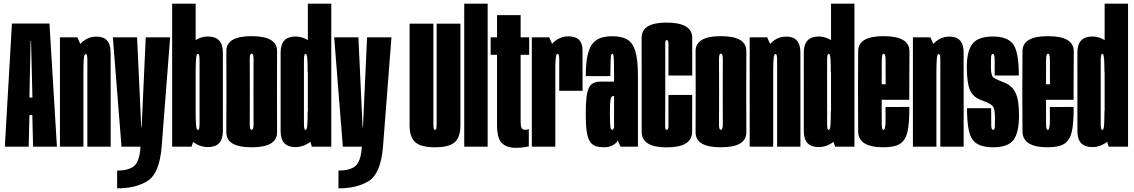

<svg xmlns="http://www.w3.org/2000/svg" viewBox="-20 -805 6223 1054"><path d="M6.5 0H137.5L141.5 -173.5H157.5L161.5 0H292.5L251.5 -676H45.5ZM141.5 -269.5 148 -580.5H150.5L158 -269.5Z M309 0H438V-525L405 -600H309ZM459.5 0H587.5V-335Q587.5 -433.5 587.2 -518.8Q587 -604 510 -604Q451.5 -604 413.2 -554.2Q375 -504.5 375 -420L438 -413.5Q438 -459.5 440.2 -484Q442.5 -508.5 450.5 -508.5Q459.5 -508.5 459.5 -480Q459.5 -451.5 459.5 -346.5Z M647 0H867.5L914 -600H780L757.5 -105.5H755.5L732.5 -600H599.5ZM623 229Q726 229 790.8 187.8Q855.5 146.5 867.5 0H751.5Q746 83 715.2 107.2Q684.5 131.5 623 131.5Z M925 0H1031.5L1054 -68.5V-785H925ZM1121.5 2.5Q1203.5 2.5 1203.5 -85.2Q1203.5 -173 1203.5 -301Q1203.5 -429 1203.5 -516.8Q1203.5 -604.5 1121.5 -604.5Q1074.5 -604.5 1032.8 -569.8Q991 -535 991 -455.5L1054 -408Q1054 -460 1056.5 -484.8Q1059 -509.5 1066.5 -509.5Q1075.5 -509.5 1075.5 -477.2Q1075.5 -445 1075.5 -301Q1075.5 -154 1075.5 -122.8Q1075.5 -91.5 1066.5 -91.5Q1059 -91.5 1056.5 -115.8Q1054 -140 1054 -195L991 -145Q991 -65.5 1032.8 -31.5Q1074.5 2.5 1121.5 2.5Z M1361 3.5Q1501.5 3.5 1501 -78.8Q1500.5 -161 1500.5 -301Q1500.5 -442 1501 -524.2Q1501.5 -606.5 1361 -606.5Q1222 -606.5 1222.5 -524.2Q1223 -442 1223 -301Q1223 -161 1222.5 -78.8Q1222 3.5 1361 3.5ZM1361 -92.5Q1350.5 -92.5 1351 -124Q1351.5 -155.5 1351.5 -301Q1351.5 -447.5 1351 -479Q1350.5 -510.5 1361 -510.5Q1372.5 -510.5 1372 -479Q1371.5 -447.5 1371.5 -301Q1371.5 -155.5 1372 -124Q1372.5 -92.5 1361 -92.5Z M1692 0H1798.5V-785H1670V-71ZM1602 2.5Q1649 2.5 1690.5 -31.5Q1732 -65.5 1732 -145L1669 -195Q1669 -141.5 1666.8 -116.5Q1664.5 -91.5 1657.5 -91.5Q1648.5 -91.5 1648.5 -123.5Q1648.5 -155.5 1648.5 -301Q1648.5 -445 1648.5 -477.2Q1648.5 -509.5 1657.5 -509.5Q1664.5 -509.5 1666.8 -484.8Q1669 -460 1669 -408L1732 -455.5Q1732 -535 1690.5 -569.8Q1649 -604.5 1602 -604.5Q1520.5 -604.5 1520.5 -516.8Q1520.5 -429 1520.5 -301Q1520.5 -173 1520.5 -85.2Q1520.5 2.5 1602 2.5Z M1862 0H2082.5L2129 -600H1995L1972.5 -105.5H1970.5L1947.5 -600H1814.5ZM1838 229Q1941 229 2005.8 187.8Q2070.5 146.5 2082.5 0H1966.5Q1961 83 1930.2 107.2Q1899.5 131.5 1838 131.5Z M2368 3.5Q2444.5 3.5 2476 -24Q2507.5 -51.5 2507.5 -117.5V-675H2377V-136.5Q2377 -111.5 2375.5 -101.8Q2374 -92 2368 -92Q2362 -92 2360.5 -101.8Q2359 -111.5 2359 -136.5V-675H2228.5V-117.5Q2228.5 -51.5 2260 -24Q2291.5 3.5 2368 3.5Z M2528.5 0H2657V-785H2528.5Z M2811 6.5Q2848 6.5 2883 -1.5V-96.5Q2875 -92.5 2860.5 -92.5Q2849.5 -92.5 2843.8 -101.5Q2838 -110.5 2838 -144V-504H2885V-600H2838V-722H2708.5V-600H2673.5V-504H2708.5V-121Q2708.5 -45 2735.2 -19.2Q2762 6.5 2811 6.5Z M3050 -306.5H3178Q3178 -453.5 3177.8 -529.5Q3177.5 -605.5 3100.5 -605.5Q3053 -605.5 3016.2 -570.5Q2979.5 -535.5 2979.5 -444.5L3028.5 -438Q3028.5 -460.5 3030.8 -485Q3033 -509.5 3041 -509.5Q3050 -509.5 3050 -478Q3050 -446.5 3050 -306.5ZM2899.5 0H3028.5V-524.5L2995 -600H2899.5Z M3298.5 3.5Q3312 3.5 3324.2 0Q3336.5 -3.5 3346.2 -9.2Q3356 -15 3362.8 -21.5Q3369.5 -28 3371 -35L3386 0H3482V-389Q3482 -479 3467.2 -525.5Q3452.5 -572 3421.8 -589Q3391 -606 3341.5 -606Q3305 -606 3277.5 -596.8Q3250 -587.5 3232 -564.2Q3214 -541 3204.8 -497.8Q3195.5 -454.5 3196 -387H3330.5Q3331 -438.5 3331.8 -465Q3332.5 -491.5 3334.5 -500.5Q3336.5 -509.5 3341 -509.5Q3346 -509.5 3347.8 -499.8Q3349.5 -490 3350.2 -463.8Q3351 -437.5 3351 -387.5V-357H3279Q3254 -357 3237.8 -349.2Q3221.5 -341.5 3212.2 -321.8Q3203 -302 3199.2 -267.5Q3195.5 -233 3195.5 -178Q3195.5 -118.5 3201 -82.2Q3206.5 -46 3219.2 -27.2Q3232 -8.5 3251.2 -2.5Q3270.5 3.5 3298.5 3.5ZM3340 -92.5Q3337.5 -92.5 3335 -95.8Q3332.5 -99 3331 -108.2Q3329.5 -117.5 3328.8 -135.8Q3328 -154 3328 -185Q3328 -216 3329.2 -234.8Q3330.5 -253.5 3332.5 -262.2Q3334.5 -271 3338 -274.2Q3341.5 -277.5 3345.5 -277.5H3351V-106Q3350.5 -103.5 3348.8 -99.8Q3347 -96 3344.8 -94.2Q3342.5 -92.5 3340 -92.5Z M3639.5 4Q3779 4 3779.5 -81.2Q3780 -166.5 3780 -284H3649.5Q3649.5 -135 3649.5 -113.5Q3649.5 -92 3640 -92Q3631 -92 3631.5 -113.2Q3632 -134.5 3632 -339.5Q3632 -543.5 3631.8 -564.2Q3631.5 -585 3640 -585Q3649.5 -585 3649.5 -563.8Q3649.5 -542.5 3649.5 -390.5H3780Q3780 -513.5 3780 -597.2Q3780 -681 3638.5 -681Q3502 -681 3502.2 -597Q3502.5 -513 3502.5 -339.5Q3502.5 -167.5 3502.5 -81.8Q3502.5 4 3639.5 4Z M3937 3.5Q4077.5 3.5 4077 -78.8Q4076.5 -161 4076.5 -301Q4076.5 -442 4077 -524.2Q4077.5 -606.5 3937 -606.5Q3798 -606.5 3798.5 -524.2Q3799 -442 3799 -301Q3799 -161 3798.5 -78.8Q3798 3.5 3937 3.5ZM3937 -92.5Q3926.5 -92.5 3927 -124Q3927.5 -155.5 3927.5 -301Q3927.5 -447.5 3927 -479Q3926.5 -510.5 3937 -510.5Q3948.5 -510.5 3948 -479Q3947.5 -447.5 3947.5 -301Q3947.5 -155.5 3948 -124Q3948.5 -92.5 3937 -92.5Z M4095.5 0H4224.5V-525L4191.5 -600H4095.5ZM4246 0H4374V-335Q4374 -433.5 4373.8 -518.8Q4373.5 -604 4296.5 -604Q4238 -604 4199.8 -554.2Q4161.5 -504.5 4161.5 -420L4224.5 -413.5Q4224.5 -459.5 4226.8 -484Q4229 -508.5 4237 -508.5Q4246 -508.5 4246 -480Q4246 -451.5 4246 -346.5Z M4564 0H4670.5V-785H4542V-71ZM4474 2.5Q4521 2.5 4562.5 -31.5Q4604 -65.5 4604 -145L4541 -195Q4541 -141.5 4538.8 -116.5Q4536.5 -91.5 4529.5 -91.5Q4520.5 -91.5 4520.5 -123.5Q4520.5 -155.5 4520.5 -301Q4520.5 -445 4520.5 -477.2Q4520.5 -509.5 4529.5 -509.5Q4536.5 -509.5 4538.8 -484.8Q4541 -460 4541 -408L4604 -455.5Q4604 -535 4562.5 -569.8Q4521 -604.5 4474 -604.5Q4392.5 -604.5 4392.5 -516.8Q4392.5 -429 4392.5 -301Q4392.5 -173 4392.5 -85.2Q4392.5 2.5 4474 2.5Z M4829.5 3.5V-92Q4820 -92 4820.5 -129Q4820 -165.5 4820 -302.5Q4820 -443 4820.5 -476Q4821 -510 4830.5 -510Q4842 -510 4841.5 -477Q4841.5 -445.5 4842 -342.5H4809V-257H4971.5Q4971.5 -279.5 4971.5 -302.5Q4971.5 -441.5 4972.5 -524.5Q4971.5 -606.5 4830.5 -606.5Q4691 -606.5 4691 -524Q4690 -441 4690 -303.5Q4690 -175 4691 -85.5Q4690 3.5 4829.5 3.5ZM4829.5 -92V3.5Q4893.5 3.5 4923.5 -17.5Q4952.5 -38.5 4962.5 -84.5Q4972 -128.5 4972 -218L4841 -217.5Q4841 -176.5 4841.5 -144Q4841 -112.5 4837.5 -102Q4835 -92 4829.5 -92Z M4991.5 0H5120.5V-525L5087.5 -600H4991.5ZM5142 0H5270V-335Q5270 -433.5 5269.8 -518.8Q5269.5 -604 5192.5 -604Q5134 -604 5095.8 -554.2Q5057.5 -504.5 5057.5 -420L5120.5 -413.5Q5120.5 -459.5 5122.8 -484Q5125 -508.5 5133 -508.5Q5142 -508.5 5142 -480Q5142 -451.5 5142 -346.5Z M5432.5 3.5Q5512 3.5 5543 -36Q5574 -75.5 5574 -172.5Q5574 -260 5553 -299.5Q5532 -339 5487 -354Q5445 -370 5432.2 -380.8Q5419.5 -391.5 5419.5 -440.5Q5419.5 -472 5420.5 -490.5Q5421.5 -509 5430.5 -509Q5440 -509 5440.2 -480.5Q5440.5 -452 5440.5 -390.5H5573Q5573 -520 5542 -562.2Q5511 -604.5 5430.5 -604.5Q5349.5 -604.5 5318.5 -564.5Q5287.5 -524.5 5287.5 -438.5Q5287.5 -351 5304.5 -310.8Q5321.5 -270.5 5371.5 -253.5Q5415.5 -237.5 5428.8 -223.5Q5442 -209.5 5442 -158Q5442 -126.5 5441.2 -109.2Q5440.5 -92 5432 -92Q5422 -92 5421.5 -116.2Q5421 -140.5 5421 -211H5288.5Q5288.5 -77 5319.8 -36.8Q5351 3.5 5432.5 3.5Z M5731.5 3.5V-92Q5722 -92 5722.5 -129Q5722 -165.5 5722 -302.5Q5722 -443 5722.5 -476Q5723 -510 5732.5 -510Q5744 -510 5743.5 -477Q5743.5 -445.5 5744 -342.5H5711V-257H5873.5Q5873.5 -279.5 5873.5 -302.5Q5873.5 -441.5 5874.5 -524.5Q5873.5 -606.5 5732.5 -606.5Q5593 -606.5 5593 -524Q5592 -441 5592 -303.5Q5592 -175 5593 -85.5Q5592 3.5 5731.5 3.5ZM5731.5 -92V3.5Q5795.5 3.5 5825.5 -17.5Q5854.5 -38.5 5864.5 -84.5Q5874 -128.5 5874 -218L5743 -217.5Q5743 -176.5 5743.5 -144Q5743 -112.5 5739.5 -102Q5737 -92 5731.5 -92Z M6066 0H6172.5V-785H6044V-71ZM5976 2.5Q6023 2.5 6064.5 -31.5Q6106 -65.5 6106 -145L6043 -195Q6043 -141.5 6040.8 -116.5Q6038.5 -91.5 6031.5 -91.5Q6022.5 -91.5 6022.5 -123.5Q6022.5 -155.5 6022.5 -301Q6022.5 -445 6022.5 -477.2Q6022.5 -509.5 6031.5 -509.5Q6038.5 -509.5 6040.8 -484.8Q6043 -460 6043 -408L6106 -455.5Q6106 -535 6064.5 -569.8Q6023 -604.5 5976 -604.5Q5894.5 -604.5 5894.5 -516.8Q5894.5 -429 5894.5 -301Q5894.5 -173 5894.5 -85.2Q5894.5 2.5 5976 2.5Z"/></svg>

Font: Anybody UltraCondensed
Style: Bold
Weight: 700
Width: 1
Version: Version 1.113;gftools[0.9.25]